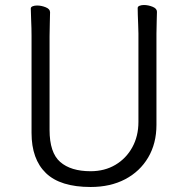

<svg xmlns="http://www.w3.org/2000/svg" viewBox="-20 -729 750 767"><path d="M533 -595Q533 -609 532 -630Q531 -651 530.5 -670Q530 -689 530 -697Q530 -703 537.5 -706Q545 -709 555 -709Q572 -709 589.5 -702Q607 -695 607 -682Q607 -670 606 -645Q605 -620 605 -594V-230Q605 -156 572 -100Q539 -44 480 -13Q421 18 342 18Q221 18 163.5 -37.5Q106 -93 106 -198V-586Q106 -617 104.5 -647.5Q103 -678 103 -695Q103 -701 110.5 -704Q118 -707 128 -707Q145 -707 162.5 -700Q180 -693 180 -680Q180 -668 179 -639Q178 -610 178 -584V-210Q178 -119 220.5 -82Q263 -45 342 -45Q398 -45 441 -70.5Q484 -96 508.5 -140.5Q533 -185 533 -242Z"/></svg>

Font: QiushuiShotai
Style: Regular
Weight: 600
Designer: Fontworks Inc.
Foundry: Fontworks Inc.
Version: Version 1.250